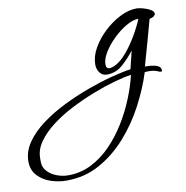

<svg xmlns="http://www.w3.org/2000/svg" viewBox="-380 -341 797 822"><g transform="rotate(-10 18.5 70.0)"><path d="M-156 407Q-189 407 -223 396Q-257 385 -280 360.5Q-303 336 -303 298Q-303 255 -276 216Q-249 177 -204.5 144Q-160 111 -105.5 84Q-51 57 5 36.5Q61 16 111 3Q161 -10 196 -15L215 -93Q193 -64 163 -37Q133 -10 93 -10Q74 -10 62.5 -25Q51 -40 51 -61Q51 -96 71.5 -132Q92 -168 124.5 -198.5Q157 -229 194.5 -248Q232 -267 267 -267Q276 -267 293.5 -262.5Q311 -258 325.5 -250Q340 -242 340 -230Q337 -222 329.5 -218.5Q322 -215 314 -213Q301 -164 287 -115Q273 -66 259 -16Q269 -16 285.5 -14.5Q302 -13 315 -7Q328 -1 328 13Q328 18 325 18Q324 18 322 17.5Q320 17 317 17Q297 7 274 7Q269 7 264 7Q259 7 254 8Q233 75 196 145.5Q159 216 107 275Q55 334 -10.5 370.5Q-76 407 -156 407ZM139 -45Q162 -58 185.5 -86Q209 -114 230.5 -150Q252 -186 267 -222Q243 -222 213 -204.5Q183 -187 156 -160.5Q129 -134 111.5 -105.5Q94 -77 94 -54Q94 -35 109 -35Q120 -35 139 -45ZM-145 386Q-90 386 -43 362Q4 338 42.5 298Q81 258 111 209Q141 160 162 108Q183 56 194 9Q164 13 119.5 25.5Q75 38 25 57.5Q-25 77 -74 102Q-123 127 -163 157.5Q-203 188 -227 222Q-251 256 -251 293V309Q-251 333 -234.5 350.5Q-218 368 -193.5 377Q-169 386 -145 386Z"/></g></svg>

Font: Corinthia
Style: Bold
Weight: 700
Designer: Robert E. Leuschke
Foundry: Robert E. Leuschke
Version: Version 1.013; ttfautohint (v1.8.3)